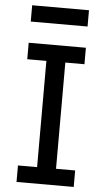

<svg xmlns="http://www.w3.org/2000/svg" viewBox="-62 -972 555 1010"><g transform="rotate(5 216.0 -466.5)"><path d="M65 0H367V-87H266V-648H367V-735H65V-648H166V-87H65ZM66 -847H366V-933H66Z"/></g></svg>

Font: Iosevka Sparkle Medium
Style: Regular
Weight: 500
Designer: Belleve Invis
Foundry: Belleve Invis
Version: Version 4.5.0; ttfautohint (v1.8.3)